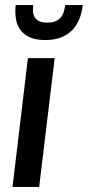

<svg xmlns="http://www.w3.org/2000/svg" viewBox="-20 -740 348 760"><path d="M29.5 0ZM196.5 -510 135 0H29.5L90.5 -510ZM159 -581.5Q121.5 -581.5 97.5 -592.5Q73.5 -603.5 60 -622.5Q46.5 -641.5 42.8 -666.5Q39 -691.5 42 -720H111.5Q109.5 -704 111 -691.2Q112.5 -678.5 118.8 -669.5Q125 -660.5 136.5 -655.5Q148 -650.5 167 -650.5Q185.5 -650.5 198.2 -655.5Q211 -660.5 219.2 -669.5Q227.5 -678.5 231.8 -691.2Q236 -704 238 -720H307.5Q304.5 -691.5 294.8 -666.5Q285 -641.5 267.5 -622.5Q250 -603.5 223.2 -592.5Q196.5 -581.5 159 -581.5Z"/></svg>

Font: Lato Semibold
Style: Italic
Weight: 600
Italic angle: -7°
Designer: Lukasz Dziedzic
Foundry: tyPoland Lukasz Dziedzic
Version: Version 2.006; 2014-01-15